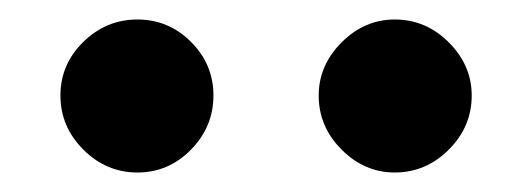

<svg xmlns="http://www.w3.org/2000/svg" viewBox="-20 -758 545 197"><path d="M385 -581Q354 -581 330.5 -604.5Q307 -628 307 -660Q307 -691 330.5 -714.5Q354 -738 385 -738Q417 -738 440.5 -714.5Q464 -691 464 -660Q464 -628 440.5 -604.5Q417 -581 385 -581ZM121 -581Q89 -581 65.5 -604.5Q42 -628 42 -660Q42 -692 65.5 -715Q89 -738 121 -738Q153 -738 176 -715Q199 -692 199 -660Q199 -628 176 -604.5Q153 -581 121 -581Z"/></svg>

Font: Figtree Light ExtraBold
Style: Regular
Weight: 800
Version: Version 2.001;gftools[0.9.30]